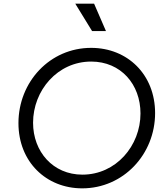

<svg xmlns="http://www.w3.org/2000/svg" viewBox="-20 -1019 921 1051"><path d="M560 -849 495 -999H392L484 -849ZM430 12C655 12 829 -174 829 -400C829 -611 678 -757 479 -757C253 -757 81 -571 81 -345C81 -133 233 12 430 12ZM431 -63C270 -63 161 -189 161 -347C161 -524 295 -682 479 -682C642 -682 749 -557 749 -398C749 -221 615 -63 431 -63Z"/></svg>

Font: Plus Jakarta Sans
Style: Italic
Weight: 400
Italic angle: -8°
Designer: Gumpita Rahayu
Foundry: Tokotype
Version: Version 2.071;gftools[0.9.30]